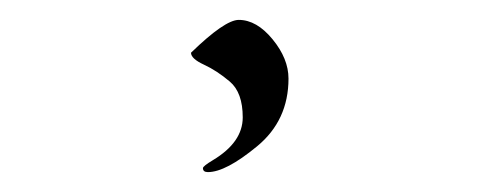

<svg xmlns="http://www.w3.org/2000/svg" viewBox="-20 26 479 193"><path d="M172 79Q206 46 220 46Q238 46 254 65.5Q270 85 270 105Q270 147 238.5 173Q207 199 189 199Q184 199 184 195Q184 193 194 187Q224 169 224 144Q224 119 211 108Q198 97 185 91Q172 85 172 79Z"/></svg>

Font: Sorts Mill Goudy
Style: Italic
Weight: 400
Italic angle: -7.40001°
Version: Version 003.101